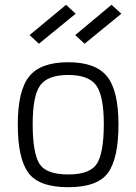

<svg xmlns="http://www.w3.org/2000/svg" viewBox="-20 -769 567 799"><path d="M264 -510Q378 -510 425.5 -451Q473 -392 473 -251Q473 -110 429.5 -50Q386 10 264 10Q142 10 98 -50Q54 -110 54 -251Q54 -392 101.5 -451Q149 -510 264 -510ZM264 -43Q356 -43 384 -89Q412 -135 412 -252.5Q412 -370 380.5 -413.5Q349 -457 264 -457Q179 -457 147.5 -414Q116 -371 116 -252.5Q116 -134 143.5 -88.5Q171 -43 264 -43ZM293 -623 444 -749 485 -712 332 -587ZM103 -623 255 -749 295 -712 142 -587Z"/></svg>

Font: Titillium Web[RUS by Daymarius]
Style: Regular
Weight: 300
Designer: Cyrillization by Daymarius
Foundry: Cyrillization by Daymarius
Version: Version 1.002 September 12, 2018